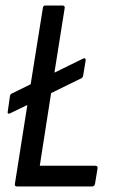

<svg xmlns="http://www.w3.org/2000/svg" viewBox="-20 -675 408 695"><path d="M42 0Q32 0 34 -10L79 -295L17 -265Q6 -260 8 -271L16 -327Q17 -335 26 -338L91 -370L135 -645Q136 -655 144 -655H206Q216 -655 214 -645L177 -412L281 -463Q291 -467 290 -456L281 -401Q279 -392 271 -390L165 -338L124 -75H324Q335 -75 333 -65L324 -10Q322 0 313 0Z"/></svg>

Font: Sofia Sans Condensed Medium
Style: Italic
Weight: 500
Italic angle: -9°
Designer: Botio Nikoltchev, Ani Petrova
Foundry: lettersoup
Version: Version 4.101; ttfautohint (v1.8.4.7-5d5b)